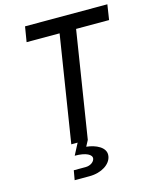

<svg xmlns="http://www.w3.org/2000/svg" viewBox="-135 -819 889 1113"><g transform="rotate(-15 309.5 -262.0)"><path d="M207 0H245L209 69C277 69 312 89 308 113C305 131 283 149 253 149H182L172 206H261C335 206 390 168 397 122C406 69 341 41 287 36L306 0L407 -639H605L619 -730H125L110 -639H308Z"/></g></svg>

Font: JetBrains Mono Medium
Style: Italic
Weight: 436
Italic angle: -9°
Monospace: yes
Designer: Philipp Nurullin, Konstantin Bulenkov
Foundry: JetBrains
Version: Version 2.305